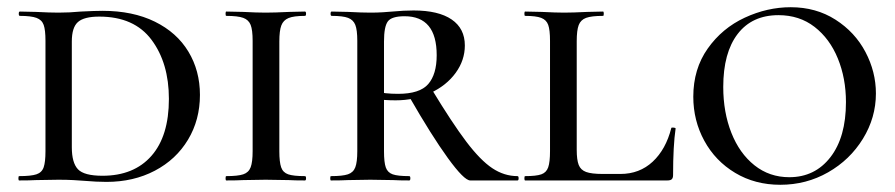

<svg xmlns="http://www.w3.org/2000/svg" viewBox="-20 -500 2481 532"><path d="M213 1Q201 0 183 -1Q165 -2 142 -2L80 -1Q63 0 33 0Q31 0 31 -6Q31 -12 33 -12Q66 -12 81 -17Q96 -22 101 -36.5Q106 -51 106 -81V-387Q106 -417 101 -431Q96 -445 81 -450.5Q66 -456 35 -456Q32 -456 32 -462Q32 -468 35 -468L80 -467Q118 -465 142 -465Q173 -465 204 -468Q244 -470 264 -470Q348 -470 409 -440Q470 -410 502 -357Q534 -304 534 -237Q534 -168 501 -113Q468 -58 409 -27Q350 4 275 4Q248 4 213 1ZM448 -226Q448 -325 400 -389.5Q352 -454 255 -454Q213 -454 196 -439Q179 -424 179 -385V-92Q179 -49 196 -31Q213 -13 264 -13Q351 -13 399.5 -68Q448 -123 448 -226Z M825 -12Q828 -12 828 -6Q828 0 825 0Q796 0 780 -1L716 -2L654 -1Q637 0 607 0Q605 0 605 -6Q605 -12 607 -12Q639 -12 654 -17Q669 -22 674.5 -36.5Q680 -51 680 -81V-387Q680 -417 674.5 -431Q669 -445 654 -450.5Q639 -456 607 -456Q605 -456 605 -462Q605 -468 607 -468L654 -467Q692 -465 716 -465Q741 -465 781 -467L825 -468Q828 -468 828 -462Q828 -456 825 -456Q794 -456 779.5 -450Q765 -444 759.5 -429.5Q754 -415 754 -385V-81Q754 -51 759 -36.5Q764 -22 778.5 -17Q793 -12 825 -12Z M1114 0Q1086 0 1070 -1L1006 -2L944 -1Q927 0 897 0Q895 0 895 -6Q895 -12 897 -12Q929 -12 944 -17Q959 -22 964.5 -36.5Q970 -51 970 -81V-387Q970 -417 964.5 -431Q959 -445 944.5 -450.5Q930 -456 899 -456Q896 -456 896 -462Q896 -468 899 -468L945 -467Q983 -465 1006 -465Q1025 -465 1040.5 -466Q1056 -467 1067 -468Q1099 -471 1126 -471Q1195 -471 1231.5 -446Q1268 -421 1268 -374Q1268 -333 1242.5 -298Q1217 -263 1173 -242.5Q1129 -222 1076 -222Q1044 -222 1021 -226L1020 -247Q1045 -240 1083 -240Q1143 -240 1166.5 -267Q1190 -294 1190 -347Q1190 -455 1101 -455Q1065 -455 1054.5 -440.5Q1044 -426 1044 -385V-81Q1044 -50 1049 -36Q1054 -22 1068 -17Q1082 -12 1114 -12Q1117 -12 1117 -6Q1117 0 1114 0ZM1414 0H1283Q1266 0 1221 -62Q1176 -124 1114 -232L1176 -253Q1233 -159 1272 -107.5Q1311 -56 1344 -34Q1377 -12 1414 -12Q1417 -12 1417 -6Q1417 0 1414 0Z M1650 -18H1699Q1752 -18 1788.5 -52Q1825 -86 1840 -145Q1840 -147 1846 -146.5Q1852 -146 1852 -144Q1845 -96 1845 -15Q1845 -7 1841.5 -3.5Q1838 0 1829 0H1435Q1433 0 1433 -6Q1433 -12 1435 -12Q1466 -12 1480 -17Q1494 -22 1499 -36.5Q1504 -51 1504 -81V-387Q1504 -417 1499 -431Q1494 -445 1479.5 -450.5Q1465 -456 1435 -456Q1433 -456 1433 -462Q1433 -468 1435 -468L1481 -467Q1521 -465 1543 -465Q1567 -465 1607 -467L1651 -468Q1653 -468 1653 -462Q1653 -456 1651 -456Q1619 -456 1604 -450.5Q1589 -445 1583.5 -430.5Q1578 -416 1578 -386V-85Q1578 -57 1583.5 -43Q1589 -29 1604 -23.5Q1619 -18 1650 -18Z M1901 -232Q1901 -309 1941 -365.5Q1981 -422 2043.5 -451Q2106 -480 2171 -480Q2241 -480 2295 -445.5Q2349 -411 2378 -356Q2407 -301 2407 -241Q2407 -174 2371 -115.5Q2335 -57 2274.5 -22.5Q2214 12 2142 12Q2072 12 2017 -21Q1962 -54 1931.5 -110Q1901 -166 1901 -232ZM2324 -217Q2324 -283 2301.5 -338Q2279 -393 2237 -425.5Q2195 -458 2137 -458Q2064 -458 2024 -406Q1984 -354 1984 -259Q1984 -189 2006.5 -132Q2029 -75 2070.5 -42Q2112 -9 2167 -9Q2238 -9 2281 -64.5Q2324 -120 2324 -217Z"/></svg>

Font: Cormorant SC Medium
Style: Regular
Weight: 500
Designer: Christian Thalmann (Catharsis Fonts)
Foundry: Catharsis Fonts
Version: Version 4.000